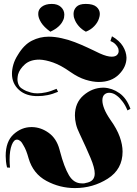

<svg xmlns="http://www.w3.org/2000/svg" viewBox="-20 -917 701 979"><path d="M605 -399Q591 -418 576 -429Q566 -437 556 -440.5Q546 -444 537 -444Q522 -444 512 -434.5Q502 -425 502 -405Q502 -387 511.5 -362.5Q521 -338 543 -306Q576 -260 590.5 -219.5Q605 -179 605 -144Q605 -54 529.5 -6Q454 42 362 42Q285 42 217 5.5Q149 -31 126 -109Q120 -131 113.5 -147.5Q107 -164 100 -175Q92 -191 83.5 -198Q75 -205 67 -205Q51 -206 40 -178Q29 -150 29 -104Q29 -94 29.5 -83.5Q30 -73 31 -62L16 -63Q12 -79 10.5 -94Q9 -109 9 -122Q9 -196 49.5 -232.5Q90 -269 140 -269H144Q189 -268 228.5 -239.5Q268 -211 283 -156Q284 -153 284.5 -150.5Q285 -148 286 -145Q307 -65 331.5 -23.5Q356 18 397 18H407Q412 18 417 16Q441 12 452 0Q463 -12 463 -32Q463 -61 442 -111Q421 -161 386 -235Q373 -261 367.5 -284Q362 -307 362 -328Q362 -393 406 -431Q450 -469 505 -470H510Q552 -468 589 -442Q626 -416 645 -362L630 -354Q619 -381 605 -399ZM268 -465 276 -449Q248 -437 222.5 -432Q197 -427 174 -427Q113 -426 77 -458.5Q41 -491 41 -541Q41 -563 48 -587.5Q55 -612 71 -637Q102 -689 142.5 -709.5Q183 -730 228 -730Q244 -730 261 -728Q278 -726 295 -722Q328 -715 361.5 -702Q395 -689 425 -675Q442 -667 458 -659.5Q474 -652 488 -645Q508 -636 523 -632Q538 -628 549 -628Q568 -628 576.5 -636.5Q585 -645 585 -656Q585 -659 584.5 -662.5Q584 -666 583 -670Q579 -681 568.5 -691.5Q558 -702 543 -708L551 -732Q589 -710 606.5 -681.5Q624 -653 625 -623Q625 -576 586.5 -537.5Q548 -499 484 -499Q453 -499 416 -510.5Q379 -522 339 -550Q291 -584 251.5 -598Q212 -612 181 -613Q134 -613 107 -589Q80 -565 72 -537Q71 -531 70 -525.5Q69 -520 69 -514Q69 -498 75 -484.5Q81 -471 94 -464Q97 -462 102 -459Q107 -456 114 -453Q124 -449 138 -445Q152 -441 171 -441Q190 -441 214 -446Q238 -451 268 -464ZM417 -756Q396 -767 381 -784.5Q366 -802 360 -820Q357 -827 356 -833.5Q355 -840 355 -846Q355 -867 369.5 -882Q384 -897 417 -897Q455 -897 472 -882Q489 -867 489 -846Q489 -841 488 -835.5Q487 -830 485 -824Q479 -803 461 -784Q443 -765 417 -755ZM236 -756Q204 -779 189.5 -802.5Q175 -826 175 -845Q174 -868 193 -882.5Q212 -897 244 -897Q274 -897 291 -881Q308 -865 308 -842Q308 -835 306.5 -827Q305 -819 301 -812Q294 -796 278 -781.5Q262 -767 236 -755ZM646 -362H645L646 -361Z"/></svg>

Font: Fette UNZ Fraktur
Style: Regular
Weight: 900
Foundry: UNZ1 Extensions by Catfonts.de
Version: Version 0.000 2012 initial release